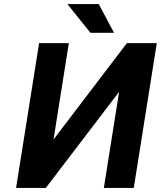

<svg xmlns="http://www.w3.org/2000/svg" viewBox="-20 -923 790 943"><path d="M59 0H205L565 -472L490 0H637L750 -711H603L243 -238L318 -711H172ZM311 -903 424 -762H540L465 -903Z"/></svg>

Font: Aerodynamic
Style: Obl
Weight: 500
Designer: Google
Version: Version 2.000980; 2014